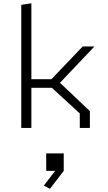

<svg xmlns="http://www.w3.org/2000/svg" viewBox="-20 -785 660 1178"><path d="M469.5 0H531.5V-103L348 -277L559.5 -500H487.5L295.5 -299H172.5V-765L110.5 -755V0H172.5V-246.5H298L469.5 -89ZM249 353.5 286.5 373.5 371 263.5V156H263.5V263.5H318.5Z"/></svg>

Font: Monaspace Krypton ExtraLight
Style: Regular
Weight: 200
Designer: Riley Cran & the Lettermatic Team
Foundry: Lettermatic
Version: Version 1.101 (Monaspace Krypton)